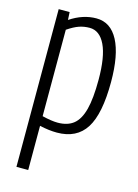

<svg xmlns="http://www.w3.org/2000/svg" viewBox="-115 -608 635 882"><g transform="rotate(15 202.5 -167.0)"><path d="M53 210V-540H105L107 -503Q168 -544 232 -544Q300 -544 336 -475.5Q372 -407 372 -279Q372 -127 328.5 -58.5Q285 10 191 10Q154 10 109 0V210ZM183 -35Q230 -35 258.5 -58Q287 -81 300.5 -133Q314 -185 314 -274Q314 -383 287.5 -438.5Q261 -494 213 -494Q187 -494 163.5 -486Q140 -478 109 -457V-46Q154 -35 183 -35Z"/></g></svg>

Font: Georama SemiCondensed Light
Style: Regular
Weight: 300
Width: 4
Designer: Jean-Baptiste Levee
Foundry: Production Type
Version: Version 1.000